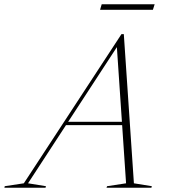

<svg xmlns="http://www.w3.org/2000/svg" viewBox="-94 -874 786 894"><path d="M205.5 -291.5 210.5 -307H495.5L490.5 -291.5ZM529.5 -20.5 613 -7 611 0H402L404.5 -7L493 -20.5L449.5 -665H457L36.5 -20.5L120 -7L118 0H-73.5L-72 -7L17 -20.5L471.5 -715H482.5ZM372 -828.5 379.5 -854H626L618 -828.5Z"/></svg>

Font: Newsreader 60pt ExtraLight
Style: Italic
Weight: 250
Italic angle: -17°
Designer: Hugues Gentile
Foundry: Production Type
Version: Version 1.003